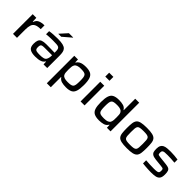

<svg xmlns="http://www.w3.org/2000/svg" viewBox="216 -2029 3518 3518"><g transform="rotate(45 1975.0 -270.5)"><path d="M95 0V-510H189L193 -414H201Q222 -476 272 -497Q322 -518 393 -518V-420Q314 -420 271.5 -398.5Q229 -377 213.5 -331.5Q198 -286 198 -213V0Z M673 8Q582 8 535.5 -22.5Q489 -53 489 -140Q489 -198 504 -232.5Q519 -267 557 -282Q595 -297 663 -297Q678 -297 715 -296.5Q752 -296 796.5 -295.5Q841 -295 878 -294V-318Q878 -359 871.5 -382.5Q865 -406 846.5 -416.5Q828 -427 793 -429.5Q758 -432 702 -432Q674 -432 639.5 -431Q605 -430 574 -427.5Q543 -425 528 -423V-503Q573 -511 628 -514.5Q683 -518 741 -518Q822 -518 869.5 -506.5Q917 -495 941 -471Q965 -447 973 -409Q981 -371 981 -317V0H886L883 -69H877Q857 -34 822.5 -17.5Q788 -1 748.5 3.5Q709 8 673 8ZM719 -73Q767 -73 804 -82Q841 -91 856 -118Q878 -158 878 -213V-229H689Q647 -229 625.5 -223.5Q604 -218 596.5 -201Q589 -184 589 -150Q589 -117 598.5 -100.5Q608 -84 636 -78.5Q664 -73 719 -73ZM683 -587V-592L811 -733H921V-728L757 -587Z M1173 202V-510H1269L1271 -438H1278Q1296 -471 1326 -488.5Q1356 -506 1392.5 -512Q1429 -518 1467 -518Q1547 -518 1593 -495Q1639 -472 1658.5 -415Q1678 -358 1678 -256Q1678 -153 1659 -95.5Q1640 -38 1595 -15Q1550 8 1472 8Q1406 8 1358 -6Q1310 -20 1283 -63H1276V202ZM1425 -83Q1475 -83 1505 -89Q1535 -95 1550 -112Q1565 -129 1570 -163.5Q1575 -198 1575 -255Q1575 -312 1570 -346.5Q1565 -381 1550 -398.5Q1535 -416 1505 -422Q1475 -428 1425 -428Q1322 -428 1295 -379Q1282 -357 1279 -325.5Q1276 -294 1276 -255Q1276 -212 1279 -180.5Q1282 -149 1295 -129Q1321 -83 1425 -83Z M1844 -642V-743H1953V-642ZM1846 0V-510H1949V0Z M2328 8Q2249 8 2202.5 -15Q2156 -38 2136.5 -95Q2117 -152 2117 -254Q2117 -357 2136.5 -414.5Q2156 -472 2201.5 -495Q2247 -518 2325 -518Q2391 -518 2439 -504Q2487 -490 2513 -446H2519V-743H2622V0H2528L2525 -71H2519Q2491 -21 2439 -6.5Q2387 8 2328 8ZM2371 -82Q2426 -82 2458 -95Q2490 -108 2503 -134Q2515 -159 2517 -189Q2519 -219 2519 -258Q2519 -297 2516.5 -326.5Q2514 -356 2502 -377Q2488 -402 2456 -414.5Q2424 -427 2370 -427Q2320 -427 2290.5 -421Q2261 -415 2246 -397.5Q2231 -380 2226.5 -346Q2222 -312 2222 -255Q2222 -197 2227 -162.5Q2232 -128 2247 -110.5Q2262 -93 2291.5 -87.5Q2321 -82 2371 -82Z M3048 8Q2956 8 2903.5 -4.5Q2851 -17 2827 -46.5Q2803 -76 2796.5 -127Q2790 -178 2790 -255Q2790 -332 2796.5 -383Q2803 -434 2827 -463.5Q2851 -493 2903.5 -505.5Q2956 -518 3048 -518Q3140 -518 3192.5 -505.5Q3245 -493 3269.5 -463.5Q3294 -434 3300.5 -383Q3307 -332 3307 -255Q3307 -178 3300.5 -127Q3294 -76 3269.5 -46.5Q3245 -17 3192.5 -4.5Q3140 8 3048 8ZM3048 -78Q3105 -78 3136.5 -84Q3168 -90 3182 -108Q3196 -126 3199 -161Q3202 -196 3202 -255Q3202 -313 3199 -348.5Q3196 -384 3182 -402Q3168 -420 3136.5 -426Q3105 -432 3048 -432Q2991 -432 2959.5 -426Q2928 -420 2914.5 -402Q2901 -384 2898 -348.5Q2895 -313 2895 -255Q2895 -196 2898 -161Q2901 -126 2914.5 -108Q2928 -90 2959.5 -84Q2991 -78 3048 -78Z M3676 8Q3642 8 3603 6Q3564 4 3526 1Q3488 -2 3458 -6V-87Q3503 -83 3559 -80.5Q3615 -78 3666 -78Q3723 -78 3749.5 -84Q3776 -90 3783 -104.5Q3790 -119 3790 -145Q3790 -171 3785 -183Q3780 -195 3764.5 -199Q3749 -203 3720 -206L3574 -221Q3513 -228 3484.5 -246.5Q3456 -265 3448 -295Q3440 -325 3440 -366Q3440 -420 3456 -450.5Q3472 -481 3502 -495.5Q3532 -510 3573.5 -514Q3615 -518 3666 -518Q3712 -518 3765.5 -513.5Q3819 -509 3855 -503V-422Q3759 -432 3670 -432Q3625 -432 3596 -429.5Q3567 -427 3552.5 -413.5Q3538 -400 3538 -367Q3538 -344 3542 -332.5Q3546 -321 3560 -316.5Q3574 -312 3603 -309L3767 -291Q3811 -286 3837.5 -274.5Q3864 -263 3875.5 -233.5Q3887 -204 3887 -146Q3887 -76 3862 -43.5Q3837 -11 3790 -1.5Q3743 8 3676 8Z"/></g></svg>

Font: Saira Expanded Medium
Style: Regular
Weight: 500
Width: 7
Designer: Hector Gatti with collaboration of the Omnibus-Type team
Foundry: Omnibus-Type
Version: Version 1.100; ttfautohint (v1.8.3)